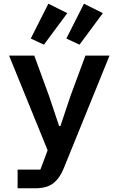

<svg xmlns="http://www.w3.org/2000/svg" viewBox="-20 -816 640 1036"><path d="M441 -516H571L324 92Q303 145 268 172.5Q233 200 169 200H75V99H198L237 -5L29 -516H165L244 -300L299 -136H306L361 -300ZM217 -575 146 -608 241 -796 343 -745ZM409 -575 338 -608 433 -796 535 -745Z"/></svg>

Font: IBM Plex Mono SmBld
Style: Regular
Weight: 600
Monospace: yes
Designer: Mike Abbink, Paul van der Laan, Pieter van Rosmalen
Foundry: Bold Monday
Version: Version 2.3